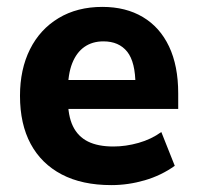

<svg xmlns="http://www.w3.org/2000/svg" viewBox="-20 -526 572 557"><path d="M303 11Q218 11 159 -20Q100 -51 69 -108.5Q38 -166 38 -248Q38 -325 67 -383Q96 -441 150 -473.5Q204 -506 277 -506Q345 -506 394.5 -476.5Q444 -447 470.5 -391Q497 -335 497 -255V-210H159V-294H387L373 -278Q373 -346 349 -376Q325 -406 280 -406Q248 -406 225 -390Q202 -374 189.5 -342.5Q177 -311 177 -263V-239Q177 -190 191.5 -160Q206 -130 235 -115.5Q264 -101 309 -101Q345 -101 382 -111.5Q419 -122 448 -143L487 -45Q448 -17 400 -3Q352 11 303 11Z"/></svg>

Font: Nunito Sans 10pt SemiCondensed ExtraBold
Style: Regular
Weight: 800
Width: 4
Designer: Vernon Adams
Foundry: Vernon Adams
Version: Version 3.101;gftools[0.9.27]